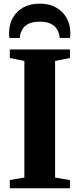

<svg xmlns="http://www.w3.org/2000/svg" viewBox="-20 -1008 426 1028"><path d="M110.5 -57.5V-681.5L32.5 -697.5V-743H354.5V-697.5L275 -681.5V-57.5L354.5 -43.5V0H32.5V-44ZM192.5 -988.5Q244 -988.5 280.8 -967.5Q317.5 -946.5 337 -911Q356.5 -875.5 356.5 -832Q356.5 -824 356.2 -817.8Q356 -811.5 355 -805H299Q299 -808 298.8 -812.5Q298.5 -817 297 -822Q293 -840.5 282 -856.2Q271 -872 249.5 -882Q228 -892 192.5 -892Q157.5 -892 135.8 -882Q114 -872 103.2 -856Q92.5 -840 88 -822Q87 -817 86.8 -812.5Q86.5 -808 86.5 -805H30Q29.5 -811.5 29 -818Q28.5 -824.5 28.5 -832.5Q28.5 -876 48 -911.5Q67.5 -947 104.2 -967.8Q141 -988.5 192.5 -988.5Z"/></svg>

Font: Merriweather 72pt ExtraBold
Style: Regular
Weight: 800
Version: Version 2.100